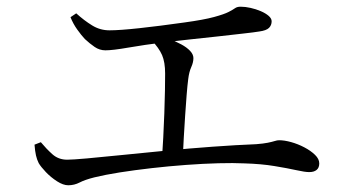

<svg xmlns="http://www.w3.org/2000/svg" viewBox="-20 -649 1040 573"><path d="M754.2 -555.1Q738.8 -552.5 705.3 -548.8Q671.8 -545 630.1 -540.3Q588.4 -535.7 546.4 -531.3Q504.3 -526.9 471.2 -522.8Q410.2 -515.2 363.2 -507Q316.1 -498.8 294.6 -498.8Q277.3 -498.8 262.5 -508.9Q247.6 -519.1 233.4 -532.4Q222.8 -543.6 210.6 -560.7Q198.3 -577.9 190.4 -597.7L207.5 -609.2Q231.1 -587.8 254.9 -573.2Q278.6 -558.5 306.7 -558.5Q337.1 -558.5 396 -564.9Q454.9 -571.3 530 -581.9Q588.2 -589.9 618.6 -598.2Q649.1 -606.5 662.4 -613.4Q675.7 -620.3 681.7 -624.7Q687.8 -629 698.1 -629Q712.1 -629 727.9 -625.4Q743.8 -621.9 758.2 -615.7Q772.7 -609.5 781.7 -601.7Q790.7 -593.9 790.7 -585.5Q790.7 -573.7 782.8 -565.8Q774.9 -557.9 754.2 -555.1ZM448.1 -545.1Q466.4 -539.5 485.6 -532.4Q504.8 -525.3 521.1 -516.5Q537.4 -507.7 547.3 -497.2Q557.2 -486.6 557.2 -475.7Q557.2 -462.9 550.8 -448.7Q544.3 -434.5 541.7 -412.8Q539.3 -394.5 537 -365.6Q534.7 -336.7 532.5 -303.5Q530.2 -270.2 528.4 -237.1Q526.6 -204 525.4 -176.6L463.4 -175.5Q465.4 -202.7 467.2 -238.3Q469 -273.8 470.4 -310.8Q471.8 -347.8 472.3 -379.7Q472.8 -411.5 472.8 -429.6Q472.8 -463.4 463.7 -484.6Q454.5 -505.7 432.4 -528.9ZM83 -217.3 101.9 -224.6Q118 -205.2 136.2 -188.8Q154.4 -172.4 180.6 -172.4Q195.8 -172.4 239 -176.2Q282.1 -180.1 343.3 -186.3Q404.6 -192.5 474.5 -199.3Q544.4 -206.1 614.7 -211.2Q685 -216.3 744.7 -218.7Q766.4 -220.4 779.1 -223Q791.9 -225.6 799.5 -228Q807.2 -230.5 813 -230.5Q828.7 -230.5 848.9 -224.9Q869.1 -219.3 888.2 -209.3Q907.3 -199.3 920.1 -186.9Q932.8 -174.5 932.8 -161.5Q932.8 -148.3 924.9 -141.9Q917 -135.4 902.9 -135.4Q890.2 -135.4 864.1 -141.2Q838.1 -147 799.1 -153.4Q760.1 -159.9 709.5 -161.4Q677.3 -163 631.9 -161.8Q586.5 -160.6 535 -156.8Q483.5 -153 432.6 -147.2Q381.7 -141.4 337.1 -134.4Q292.6 -127.3 261.7 -119.7Q233.5 -112.6 217.7 -104.4Q201.8 -96.1 183.6 -96.1Q168.7 -96.1 150.3 -107.9Q131.9 -119.7 116.8 -135.5Q101.8 -151.3 95.5 -162.2Q90.3 -172.5 87.4 -185Q84.5 -197.6 83 -217.3Z"/></svg>

Font: Noto Serif HK
Style: Regular
Weight: 200
Designer: Ryoko NISHIZUKA 西塚涼子 (kana & ideographs); Frank Grießhammer (Latin, Greek & Cyrillic); Wenlong ZHANG 张文龙 (bopomofo); San
Foundry: Adobe
Version: Version 2.001;hotconv 1.1.0;makeotfexe 2.6.0